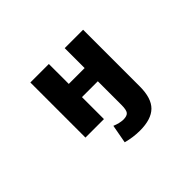

<svg xmlns="http://www.w3.org/2000/svg" viewBox="-148 -795 1297 1297"><g transform="rotate(-45 500.0 -147.0)"><path d="M579.1 17.6V-208H427.7V2H251V-524.4H427.7V-334H579.1V-524.4H754.9V17.6Q754.9 128.9 704.1 179.2Q653.3 229.5 544.9 229.5Q480.5 229.5 416 211.9L440.4 79.1Q482.4 96.7 517.6 97.7Q553.7 97.7 566.4 81.5Q579.1 65.4 579.1 17.6Z"/></g></svg>

Font: Gen Shin Gothic Monospace Heavy
Style: Bold
Weight: 800
Designer: [Source Han Sans]
Ryoko NISHIZUKA  (kana & ideographs); Paul D. Hunt (Latin, Greek & Cyrillic); Wenlong ZHANG  (bopomofo
Version: Version 1.002.20150607